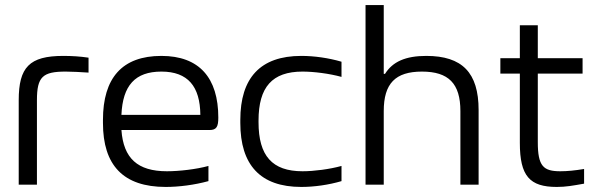

<svg xmlns="http://www.w3.org/2000/svg" viewBox="-20 -730 2366 759"><path d="M240 -447C262 -447 301 -445 330 -443V-502C297 -507 264 -509 230 -509C96 -509 54 -464 54 -334V0H126V-334C126 -427 149 -447 240 -447Z M843 -265C843 -422 768 -509 618 -509C463 -509 387 -422 387 -256V-244C387 -77 467 9 635 9C688 9 749 1 804 -14V-74C757 -61 689 -53 640 -53C524 -53 468 -104 460 -216H808C836 -216 843 -229 843 -265ZM460 -276C465 -392 514 -447 618 -447C723 -447 771 -388 772 -276Z M930 -256V-244C930 -78 1009 9 1171 9C1222 9 1279 1 1330 -14V-74C1283 -61 1221 -53 1176 -53C1056 -53 1002 -114 1002 -247V-253C1002 -386 1056 -447 1176 -447C1221 -447 1283 -439 1330 -426V-486C1279 -501 1222 -509 1171 -509C1009 -509 930 -422 930 -256Z M1425 -710V0H1497V-291C1497 -400 1543 -447 1648 -447C1753 -447 1800 -400 1800 -291V0H1872V-295C1872 -443 1807 -509 1665 -509C1583 -509 1532 -486 1502 -438H1497V-710Z M2195 -53C2128 -53 2106 -73 2106 -168V-439H2283V-500H2106V-630H2035V-500H1958V-439H2035V-165C2035 -34 2074 9 2181 9C2217 9 2244 4 2289 -4V-62C2253 -56 2223 -53 2195 -53Z"/></svg>

Font: LT Wave Text Light
Style: Regular
Weight: 300
Designer: Daniel Lyons
Version: Version 2.5 (Glyphs App)